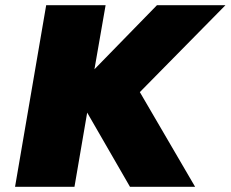

<svg xmlns="http://www.w3.org/2000/svg" viewBox="-20 -720 889 740"><path d="M158 -700 38 0H267L316 -286L481 0H732L519 -365L849 -700H585L344 -453L387 -700Z"/></svg>

Font: Jost* Black
Style: Italic
Weight: 900
Italic angle: -10°
Version: Version 3.7